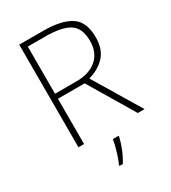

<svg xmlns="http://www.w3.org/2000/svg" viewBox="-222 -825 1030 1157"><g transform="rotate(-30 293.0 -246.5)"><path d="M269 -714Q394 -714 459 -672.5Q524 -631 524 -522Q524 -441 481 -393.5Q438 -346 366 -326L562 0H515L327 -315H141V0H102V-714ZM264 -678H141V-350H292Q379 -350 431 -394.5Q483 -439 483 -521Q483 -611 429 -644.5Q375 -678 264 -678ZM346 68Q338 104 321.5 145Q305 186 283 221H260V214Q268 198 277.5 170.5Q287 143 295 112.5Q303 82 306 61H346Z"/></g></svg>

Font: Noto Sans Bengali ExtraLight
Style: Regular
Weight: 200
Designer: Jelle Bosma - Monotype Design Team
Foundry: Monotype Imaging Inc.
Version: Version 2.003; ttfautohint (v1.8.4.7-5d5b)